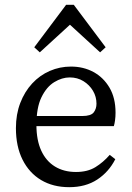

<svg xmlns="http://www.w3.org/2000/svg" viewBox="-20 -763 549 796"><path d="M395 -546 228 -699H312L145 -546L122 -567L254 -743H286L418 -567ZM274 -487Q326 -487 367.5 -464.5Q409 -442 434 -399.5Q459 -357 459 -296Q459 -279 457 -264.5Q455 -250 452 -240H83V-282H321Q357 -282 368.5 -297Q380 -312 380 -333Q380 -362 365.5 -386.5Q351 -411 326 -426.5Q301 -442 269 -442Q237 -442 205 -422.5Q173 -403 152 -360Q131 -317 131 -245Q131 -182 151 -138.5Q171 -95 208 -72.5Q245 -50 295 -50Q343 -50 375.5 -70Q408 -90 435 -121L458 -103Q431 -50 383 -18.5Q335 13 267 13Q200 13 150.5 -16.5Q101 -46 73.5 -101Q46 -156 46 -232Q46 -289 64 -336Q82 -383 113.5 -417Q145 -451 186.5 -469Q228 -487 274 -487Z"/></svg>

Font: Adobe Variable Font Prototype
Style: Regular
Weight: 389
Designer: Frank Grießhammer
Foundry: Adobe
Version: Version 1.004;hotconv 1.0.113;makeotfexe 2.5.65598